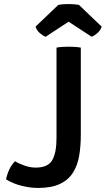

<svg xmlns="http://www.w3.org/2000/svg" viewBox="-20 -918 522 948"><path d="M54 -122Q75.5 -109 102.8 -99.8Q130 -90.5 156.5 -90.5Q216 -90.5 237.5 -126.5Q259 -162.5 259 -237V-683Q273 -685.5 290 -686.5Q307 -687.5 319.5 -687.5Q332.5 -687.5 348.8 -686.5Q365 -685.5 379 -683V-252Q379 -196 370.8 -148.2Q362.5 -100.5 340 -65Q317.5 -29.5 275.8 -9.8Q234 10 167.5 10Q128.5 10 86 -0.8Q43.5 -11.5 10 -32.5Q14.5 -56.5 25.5 -80.2Q36.5 -104 54 -122ZM369.5 -894 482 -786.5Q476 -767.5 460.5 -754.2Q445 -741 432.5 -736.5L318.5 -811L205.5 -736.5Q192.5 -741 177 -754.2Q161.5 -767.5 155.5 -786.5L268 -894Q291 -898 318.5 -898Q346.5 -898 369.5 -894Z"/></svg>

Font: Signika Medium
Style: Regular
Weight: 500
Designer: Anna Giedry
Foundry: Anna Giedry
Version: Version 2.000